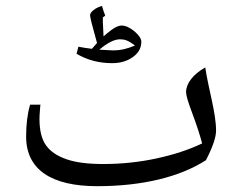

<svg xmlns="http://www.w3.org/2000/svg" viewBox="-20 -640 812 660"><path d="M314 0C471.7 0 600.1 -32.7 688 -89.4C710.9 -133.8 722.7 -168 722.7 -190.9C722.7 -252 697.3 -330.6 685.5 -408.2C643.1 -384.3 619.6 -352.5 619.6 -323.7C619.6 -313 626 -290.5 638.7 -256.8C655.8 -211.4 667.5 -174.8 674.8 -147C628.9 -125 576.2 -107.9 517.1 -95.2C458 -82.5 397 -76.2 335 -76.2C282.2 -76.2 239.7 -81.5 208 -92.8C175.8 -104 152.3 -120.1 137.7 -141.1C123 -162.1 115.7 -192.4 115.7 -231C115.7 -239.3 116.2 -248.5 117.2 -259.8C117.7 -271 118.7 -277.8 119.1 -280.3H83.5C74.2 -248.5 69.8 -211.9 69.8 -170.4C69.8 -56.6 157.2 0 314 0ZM295.9 -472.2C276.4 -474.6 260.7 -477.1 249.5 -479.5L243.2 -455.1C279.8 -433.6 320.3 -422.9 365.2 -422.9C393.1 -422.9 417 -429.7 436.5 -443.8C456.1 -457.5 465.8 -475.1 465.8 -496.6C465.8 -506.8 458 -518.6 442.4 -532.2C426.3 -545.4 411.6 -552.2 397.9 -552.2C391.6 -552.2 384.3 -549.8 376 -545.4C367.7 -541 354 -530.8 335.9 -515.1L333.5 -566.4V-580.1L341.8 -586.4C338.4 -594.2 334.5 -605.5 330.6 -619.6C307.6 -613.3 289.6 -598.6 289.6 -587.4C289.6 -581.1 297.4 -549.3 313.5 -492.2ZM321.3 -469.2C349.6 -493.2 373.5 -504.9 392.6 -504.9C407.7 -504.9 420.9 -501.5 443.8 -483.4C418 -473.1 398.4 -466.8 367.2 -466.8Z"/></svg>

Font: Noto Naskh Arabic
Style: Regular
Weight: 400
Designer: Monotype Design Team
Foundry: Monotype Imaging Inc.
Version: Version 1.07